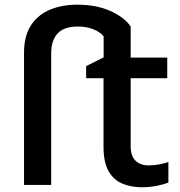

<svg xmlns="http://www.w3.org/2000/svg" viewBox="-20 -785 762 815"><path d="M581.5 9.8Q536.1 9.8 499.3 -5.6Q462.4 -21 440.9 -58.3Q419.4 -95.7 419.4 -162.6V-453.1H345.7V-504.4L419.9 -541.5V-630.9Q404.8 -649.4 376 -660.9Q347.2 -672.4 311.5 -672.4Q251 -672.4 224.1 -642.6Q197.3 -612.8 197.3 -558.6V0H82V-561.5Q82 -632.8 111.6 -677.7Q141.1 -722.7 192.1 -743.9Q243.2 -765.1 307.1 -765.1Q389.2 -765.1 448.7 -738.3Q508.3 -711.4 534.7 -672.4V-540.5H689.9V-453.1H534.7V-164.1Q534.7 -123 555.2 -103Q575.7 -83 609.9 -83Q632.3 -83 654.3 -86.9Q676.3 -90.8 694.8 -97.2V-10.3Q675.3 -2 645 3.9Q614.7 9.8 581.5 9.8Z"/></svg>

Font: Open Sans SemiBold
Style: Regular
Weight: 600
Designer: Monotype Design Team
Foundry: Monotype Imaging Inc.
Version: Version 3.003; ttfautohint (v1.8.4)